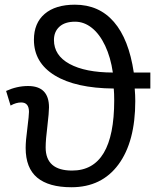

<svg xmlns="http://www.w3.org/2000/svg" viewBox="-20 -785 673 815"><path d="M551.8 -409.2Q554.2 -381.3 554.2 -356Q554.2 -183.6 482.9 -86.9Q411.6 9.8 283.2 9.8Q187 9.8 137.9 -31Q88.9 -71.8 88.9 -157.2Q88.9 -187 96.2 -241.2Q103 -295.4 103 -310.1Q103 -350.1 69.8 -350.1Q48.3 -350.1 24.9 -336.9L5.9 -398.9Q51.8 -419.9 99.1 -419.9Q188 -419.9 188 -329.1Q188 -308.1 181.2 -250Q173.8 -191.9 173.8 -159.2Q173.8 -61 286.1 -61Q464.8 -61 464.8 -358.9Q464.8 -387.7 462.9 -409.2Q301.3 -410.6 212.6 -464.8Q124 -519 124 -616.2Q124 -687 169.7 -726.1Q215.3 -765.1 297.9 -765.1Q400.4 -765.1 463.6 -691.9Q526.9 -618.7 547.9 -477.1H618.2V-409.2ZM459 -477.1Q449.7 -541.5 426.3 -591.1Q402.8 -640.6 369.9 -666.7Q336.9 -692.9 298.8 -692.9Q255.4 -692.9 232.2 -671.6Q209 -650.4 209 -615.2Q209 -549.8 275.1 -513.7Q341.3 -477.5 459 -477.1Z"/></svg>

Font: NotoPenekeko
Style: Regular
Weight: 400
Designer: Monotype Design team
Foundry: Monotype Imaging Inc.
Version: Version 1.04